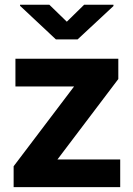

<svg xmlns="http://www.w3.org/2000/svg" viewBox="-20 -770 549 790"><path d="M216.3 -113.8H474.6V0H36.1V-85.9L284.7 -414.1H43.5V-528.3H466.8V-444.8ZM254.9 -680.7 326.2 -750.5H446.8V-745.1L299.3 -607.9H210L62.5 -746.1V-750.5H183.1Z"/></svg>

Font: Robotiche
Style: Bold
Weight: 700
Designer: Google
Version: Version 2.001150; 2014